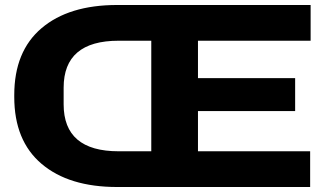

<svg xmlns="http://www.w3.org/2000/svg" viewBox="-20 -749 1305 769"><path d="M449.2 0Q255.9 0 146.5 -92.8Q37.1 -185.5 37.1 -360.8V-368.2Q37.1 -543.5 146.5 -636.2Q255.9 -729 449.2 -729H1224.1V-585.9H772.9V-436H1162.1V-304.2H772.9V-143.1H1222.2V0ZM455.1 -143.1H585.9V-585.9H455.1Q234.9 -585.9 234.9 -397.9V-331.1Q234.9 -143.1 455.1 -143.1Z"/></svg>

Font: Hubot Sans Expanded
Style: Bold
Weight: 700
Width: 7
Designer: Deni Anggara
Foundry: GitHub
Version: Version 1.001;gftools[0.9.31]